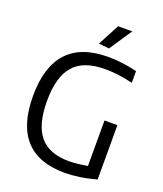

<svg xmlns="http://www.w3.org/2000/svg" viewBox="-169 -1057 1000 1176"><g transform="rotate(20 331.0 -469.0)"><path d="M321 -807 395 -947H487L389 -800ZM394 9Q51 9 51 -368Q51 -750 404 -750Q448 -750 496 -744Q544 -738 592 -726V-650Q532 -664 491 -668.5Q450 -673 411 -673Q271 -673 206.5 -599.5Q142 -526 142 -369Q142 -214 203 -140.5Q264 -67 395 -67Q418 -67 450.5 -70.5Q483 -74 514 -79V-376H598V-22Q573 -15 546 -9Q519 -3 492 1Q465 5 440 7Q415 9 394 9Z"/></g></svg>

Font: Encode Sans Normal
Style: Regular
Weight: 400
Designer: Pablo Impallari, Andres Torresi
Foundry: Pablo Impallari, Andres Torresi
Version: Version 1.000; ttfautohint (v1.00) -l 8 -r 50 -G 200 -x 14 -